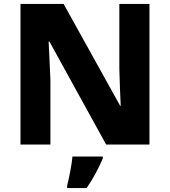

<svg xmlns="http://www.w3.org/2000/svg" viewBox="-20 -734 863 975"><path d="M739 0H519L231 -523H227Q229 -480 231.5 -427.5Q234 -375 236 -330V0H84V-714H303L590 -197H593Q591 -240 589 -289.5Q587 -339 586 -383V-714H739ZM502 71Q486 108 466.5 144.5Q447 181 420 221H321V208Q329 177 337 134.5Q345 92 348 61H502Z"/></svg>

Font: Noto Sans Sinhala ExtraBold
Style: Regular
Weight: 800
Designer: Jelle Bosma - Monotype Design Team
Foundry: Monotype Imaging Inc.
Version: Version 2.006; ttfautohint (v1.8.4.7-5d5b)